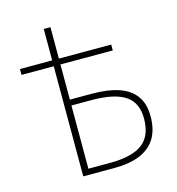

<svg xmlns="http://www.w3.org/2000/svg" viewBox="-105 -795 817 886"><g transform="rotate(-15 303.0 -352.0)"><path d="M184 0V-704H216V-358H324Q397 -358 449 -340.5Q501 -323 528.5 -285.5Q556 -248 556 -188Q556 -125 531 -83.5Q506 -42 456.5 -21Q407 0 332 0ZM216 -28H320Q424 -28 474 -65Q524 -102 524 -186Q524 -262 472 -296Q420 -330 312 -330H216ZM30 -526V-554H466V-526Z"/></g></svg>

Font: SourceSans3VF
Style: Regular
Weight: 200
Designer: Paul D. Hunt
Foundry: Adobe
Version: Version 3.052;hotconv 1.1.0;makeotfexe 2.6.0